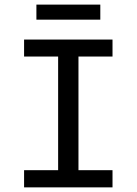

<svg xmlns="http://www.w3.org/2000/svg" viewBox="-20 -809 590 829"><path d="M231 -564.9V-74.2H84V0H465.8V-74.2H318.8V-564.9H465.8V-638.2H84V-564.9ZM413.1 -724.1V-789.1H137.2V-724.1ZM0 -638.2Z"/></svg>

Font: CodeNewRoman Nerd Font Mono
Style: Regular
Weight: 400
Monospace: yes
Designer: Sam Radian
Foundry: Code New Roman
Version: Version 2.00 November 29, 2014;Nerd Fonts 3.2.1